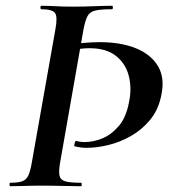

<svg xmlns="http://www.w3.org/2000/svg" viewBox="-20 -645 586 665"><path d="M15 0Q13 0 13 -6Q13 -12 15 -12Q42 -12 56.5 -17Q71 -22 78 -37Q85 -52 90 -81L172 -544Q180 -587 170.5 -600Q161 -613 123 -613Q120 -613 120 -619Q120 -625 123 -625Q145 -625 172.5 -623.5Q200 -622 232 -622Q274 -622 308 -623.5Q342 -625 368 -625Q371 -625 371 -619Q371 -613 368 -613Q329 -613 310 -608.5Q291 -604 283 -589Q275 -574 269 -542L188 -81Q183 -52 186 -37Q189 -22 206 -17Q223 -12 261 -12Q263 -12 263 -6Q263 0 261 0Q234 0 199.5 -1Q165 -2 124 -2Q93 -2 65 -1Q37 0 15 0ZM280 -133Q268 -133 258 -134.5Q248 -136 239 -138Q236 -139 238.5 -148.5Q241 -158 244 -157Q257 -153 274 -153Q303 -153 334 -165.5Q365 -178 391 -208Q417 -238 427 -292Q437 -340 426 -382.5Q415 -425 381.5 -451.5Q348 -478 290 -478Q266 -478 242.5 -473.5Q219 -469 201 -463L195 -483Q224 -492 259.5 -495.5Q295 -499 325 -499Q399 -499 451.5 -477.5Q504 -456 528 -414.5Q552 -373 538 -312Q528 -264 500 -230Q472 -196 434.5 -174.5Q397 -153 356.5 -143Q316 -133 280 -133Z"/></svg>

Font: Cormorant Garamond Light
Style: Italic
Weight: 300
Italic angle: -10°
Designer: Christian Thalmann (Catharsis Fonts)
Foundry: Catharsis Fonts
Version: Version 4.001